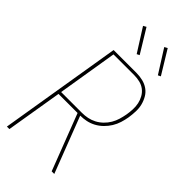

<svg xmlns="http://www.w3.org/2000/svg" viewBox="-294 -1024 1089 1089"><g transform="rotate(45 250.0 -480.0)"><path d="M16 0 137 -735H320Q346 -735 371 -729Q396 -723 416 -709Q436 -695 448.5 -673.5Q461 -652 467 -628Q473 -604 472 -577.5Q471 -551 467 -525Q463 -501 455.5 -477Q448 -453 434.5 -431Q421 -409 402 -390.5Q383 -372 360.5 -360Q338 -348 314 -343Q290 -338 266 -338L396 0H375L369 -16L245 -338H92L36 0ZM95 -356H262Q284 -356 306.5 -360.5Q329 -365 350 -376Q371 -387 388.5 -404Q406 -421 418 -441.5Q430 -462 436.5 -484Q443 -506 447 -528Q451 -551 452 -574.5Q453 -598 448.5 -619.5Q444 -641 433 -660.5Q422 -680 405 -693Q388 -706 366 -711.5Q344 -717 320 -717H154ZM416 -811 328 -950 346 -960 432 -819ZM246 -811 158 -950 176 -960 262 -819Z"/></g></svg>

Font: Iosevka SS18 Thin
Style: Italic
Weight: 100
Italic angle: -9°
Monospace: yes
Designer: Belleve Invis
Foundry: Belleve Invis
Version: Version 25.1.1; ttfautohint (v1.8.4)